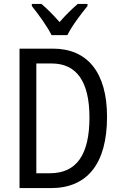

<svg xmlns="http://www.w3.org/2000/svg" viewBox="-20 -963 620 983"><path d="M244 -783H325C347 -829 395 -892 428 -932V-943H378C343 -912 319 -889 285 -850C254 -885 220 -920 192 -943H143V-932C178 -888 222 -828 244 -783ZM528 -365C528 -593 427 -714 251 -714H80V0H241C426 0 528 -124 528 -365ZM438 -362C438 -172 373 -76 235 -76H166V-638H245C370 -638 438 -548 438 -362Z"/></svg>

Font: Noto Sans Gujarati UI Condensed
Style: Regular
Weight: 400
Width: 3
Designer: Jelle Bosma - Monotype Design Team, Universal Thirst
Foundry: Monotype Imaging Inc.
Version: Version 2.106